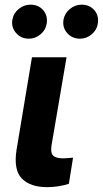

<svg xmlns="http://www.w3.org/2000/svg" viewBox="-20 -789 437 816"><path d="M115.8 -545.5H262.8L198.9 -170.8Q193.9 -138.1 206.5 -127.1Q219.1 -116.1 247.2 -116.1Q261 -116.1 271.3 -117.2Q281.6 -118.3 290.5 -119L272.7 -7.8Q252.8 -1.4 229 2.5Q205.3 6.4 180 6.4Q108.3 6.4 72.6 -30.5Q36.9 -67.5 50.4 -152.7ZM320 -624.6Q286.6 -624.6 265.4 -648.6Q244.3 -672.6 250 -706Q255 -733 277.3 -751.1Q299.7 -769.2 326.7 -769.2Q361.2 -769.2 381.2 -745.4Q401.3 -721.6 395.6 -687.9Q391.7 -661.9 369.9 -643.3Q348 -624.6 320 -624.6ZM102.6 -624.6Q69.2 -624.6 48.1 -649Q27 -673.3 32.7 -706Q37.3 -733 59.8 -751.1Q82.4 -769.2 109.4 -769.2Q143.8 -769.2 163.9 -745.4Q183.9 -721.6 178.3 -687.9Q174.4 -661.9 152.5 -643.3Q130.7 -624.6 102.6 -624.6Z"/></svg>

Font: Inter UI
Style: Bold Italic
Weight: 700
Italic angle: 9.39999°
Designer: Rasmus Andersson
Foundry: rsms
Version: 3.2;8d6f07862